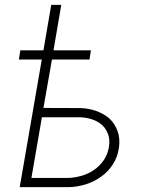

<svg xmlns="http://www.w3.org/2000/svg" viewBox="-20 -774 627 794"><path d="M350.1 -527.8 356 -565.9H201.2L233.4 -753.9H191.9L159.7 -565.9H64L58.1 -527.8H152.8L61.5 0H261.2Q298.8 -0.5 334.5 -11.7Q370.1 -22.9 398.9 -43.9Q427.7 -64.5 447.3 -95Q466.8 -125.5 472.2 -165Q477.1 -203.1 465.8 -232.9Q454.6 -262.7 432.6 -283.7Q409.7 -303.7 378.2 -314.9Q346.7 -326.2 311.5 -327.1L159.7 -327.6L194.8 -527.8ZM153.3 -289.1H311.5Q338.4 -288.1 362.5 -279.8Q386.7 -271.5 403.3 -255.9Q419.9 -239.7 427.7 -217Q435.5 -194.3 430.2 -165Q424.8 -134.3 408.7 -111.1Q392.6 -87.9 369.6 -71.8Q346.7 -55.7 318.6 -47.4Q290.5 -39.1 261.2 -38.1H109.9Z"/></svg>

Font: Roboto Mono ExtraLight
Style: Italic
Weight: 250
Italic angle: -10°
Monospace: yes
Designer: Google
Version: Version 3.000